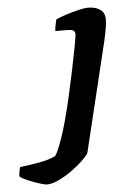

<svg xmlns="http://www.w3.org/2000/svg" viewBox="-208 -540 544 779"><g transform="rotate(-5 63.5 -150.0)"><path d="M-48 200Q-55 200 -70.5 195.5Q-86 191 -104.5 184Q-123 177 -137.5 170Q-152 163 -157 158Q-157 149 -154.5 135.5Q-152 122 -150 120Q-115 116 -72.5 108.5Q-30 101 -5 88Q7 71 26.5 14.5Q46 -42 69 -141Q82 -198 93.5 -253.5Q105 -309 112.5 -349Q120 -389 120 -397Q120 -409 112 -413Q104 -417 90 -417H40Q40 -430 43 -442.5Q46 -455 48 -464Q63 -471 89 -479.5Q115 -488 140.5 -494Q166 -500 179 -500Q211 -500 229.5 -486.5Q248 -473 248 -447Q248 -432 244.5 -411Q241 -390 234 -359L126 87Q121 97 101.5 116Q82 135 55.5 154Q29 173 1.5 186.5Q-26 200 -48 200Z"/></g></svg>

Font: Texturina ExtraBold
Style: Italic
Weight: 800
Italic angle: -11°
Designer: Guillermo Torres Carreño
Foundry: Omnibus-Type
Version: Version 1.002; ttfautohint (v1.8.3)